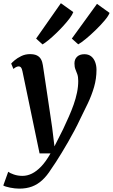

<svg xmlns="http://www.w3.org/2000/svg" viewBox="-58 -896 686 1167"><path d="M78.5 -462.5Q75 -480 69.5 -486.2Q64 -492.5 56 -492.5Q48.5 -492.5 40.8 -488.8Q33 -485 23.5 -477L10 -509.5Q14.5 -515.5 30.5 -529.2Q46.5 -543 71 -555Q95.5 -567 124 -567Q150.5 -567 166.5 -559Q182.5 -551 191 -536Q199.5 -521 202.5 -500Q209.5 -452.5 216.8 -405Q224 -357.5 231 -310.2Q238 -263 245 -215.8Q252 -168.5 259 -121L273 -6.5L326 -111.5Q344 -150 360.5 -187.2Q377 -224.5 389.8 -260.8Q402.5 -297 410 -332.8Q417.5 -368.5 417.5 -403.5Q417.5 -429 412 -444.5Q406.5 -460 400.5 -474.5Q394.5 -489 394.5 -510.5Q394.5 -536 410.5 -551.2Q426.5 -566.5 455 -566.5Q479.5 -566.5 495.8 -553.8Q512 -541 520.2 -519.2Q528.5 -497.5 528.5 -472Q528.5 -418 513.8 -367.2Q499 -316.5 476.2 -268.5Q453.5 -220.5 430 -174Q414 -139.5 395 -103.8Q376 -68 356 -33.2Q336 1.5 317 32.8Q298 64 281.5 89.5Q265 115 252.5 132.5Q227.5 172.5 199 198.8Q170.5 225 136.5 237.8Q102.5 250.5 59.5 250.5Q33.5 250.5 3.5 244.5Q-26.5 238.5 -38 231.5L-8 148Q1.5 156 25.8 164.5Q50 173 79 173Q107.5 173 135.8 159.2Q164 145.5 192.5 115.8Q221 86 249 36.5H182.5ZM200.5 -626 161.5 -661.5 312 -876.5 387.5 -822.5Q382 -807 366 -785.5Q350 -764 328 -739.8Q306 -715.5 282.2 -692.8Q258.5 -670 236.8 -652.2Q215 -634.5 200.5 -626ZM417.5 -626.5 378.5 -661.5 531.5 -872.5 608 -817.5Q600.5 -798 576.5 -769.8Q552.5 -741.5 522.2 -712.2Q492 -683 463.5 -659.5Q435 -636 417.5 -626.5Z"/></svg>

Font: Merriweather SemiBold
Style: Italic
Weight: 600
Italic angle: -7.8°
Version: Version 2.101